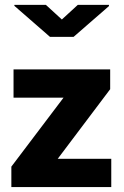

<svg xmlns="http://www.w3.org/2000/svg" viewBox="-20 -756 503 776"><path d="M429.7 -114.3V0H25.9V-82.5L236.8 -361.3H34.7V-475.6H425.3V-395.5L213.4 -114.3ZM420.4 -736.3V-731.4L277.3 -606.9H182.1L38.1 -732.4V-736.3H165.5L230 -677.2L294.4 -736.3Z"/></svg>

Font: Yantramanav Black
Style: Regular
Weight: 900
Version: Version 1.001;PS 1.0;hotconv 1.0.72;makeotf.lib2.5.5900; ttf